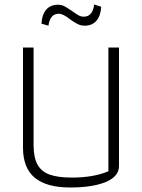

<svg xmlns="http://www.w3.org/2000/svg" viewBox="-20 -823 632 852"><path d="M164 -718Q166 -758 185 -780Q204 -802 237 -802Q254 -802 267.5 -794.5Q281 -787 301 -773Q319 -760 329.5 -754.5Q340 -749 352 -749Q391 -749 398 -803L429 -793Q427 -753 408 -731Q389 -709 356 -709Q339 -709 324 -716.5Q309 -724 290 -738Q260 -762 241 -762Q202 -762 195 -709ZM82 -168V-612H129V-180Q129 -124 146.5 -92.5Q164 -61 201 -48Q238 -35 299 -35Q395 -35 461 -63V-612H508V-86Q508 -40 449.5 -15.5Q391 9 292 9Q186 9 134 -34.5Q82 -78 82 -168Z"/></svg>

Font: Athiti Light
Style: Regular
Weight: 300
Designer: CadsonDemak Team
Foundry: CadsonDemak
Version: Version 1.033